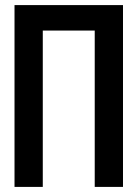

<svg xmlns="http://www.w3.org/2000/svg" viewBox="-20 -734 540 754"><path d="M37 0H148V-614H352V0H463V-714H37Z"/></svg>

Font: Noto Sans Mono ExtraCondensed SemiBold
Style: Regular
Weight: 600
Width: 2
Designer: Monotype Design Team
Foundry: Monotype Imaging Inc.
Version: Version 2.014